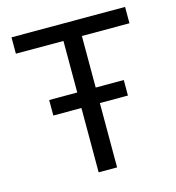

<svg xmlns="http://www.w3.org/2000/svg" viewBox="-106 -795 811 885"><g transform="rotate(-15 300.0 -352.5)"><path d="M256 0V-627H29V-705H571V-627H344V0ZM122 -307V-381H478V-307Z"/></g></svg>

Font: Nunito Sans 7pt SemiCondensed
Style: Regular
Weight: 400
Width: 4
Designer: Vernon Adams
Foundry: Vernon Adams
Version: Version 3.101;gftools[0.9.27]